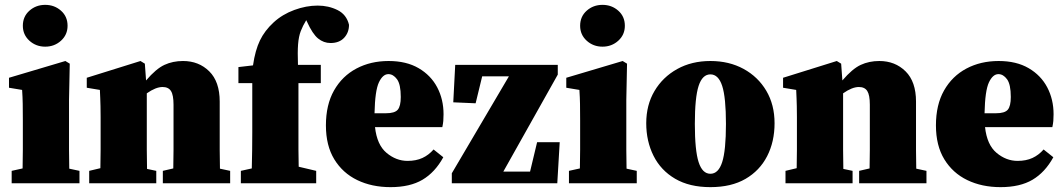

<svg xmlns="http://www.w3.org/2000/svg" viewBox="-20 -754 4375 790"><path d="M28 0V-51L73 -61Q74 -98 74 -138.5Q74 -179 74 -210V-258Q74 -299 73.5 -326.5Q73 -354 71 -384L17 -393V-434L249 -503L267 -492L264 -343V-210Q264 -179 264 -137.5Q264 -96 265 -60L307 -51V0ZM166 -562Q128 -562 101 -586.5Q74 -611 74 -648Q74 -686 101 -710Q128 -734 166 -734Q204 -734 231 -710Q258 -686 258 -648Q258 -611 231 -586.5Q204 -562 166 -562Z M347 0V-51L393 -62Q394 -98 394 -138.5Q394 -179 394 -210V-272Q394 -300 393.5 -317Q393 -334 392.5 -349Q392 -364 391 -384L337 -393V-434L558 -503L576 -492L581 -423Q622 -471 656.5 -487Q691 -503 733 -503Q798 -503 841 -460.5Q884 -418 884 -336V-210Q884 -178 884 -137Q884 -96 885 -60L927 -51V0H650V-51L693 -61Q694 -97 694 -138Q694 -179 694 -210V-323Q694 -363 683.5 -379.5Q673 -396 649 -396Q621 -396 584 -370V-210Q584 -179 584 -137.5Q584 -96 585 -59L623 -51V0Z M971 0V-51L1016 -61Q1017 -99 1017.5 -136Q1018 -173 1018 -210V-412H961V-478L1021 -485Q1030 -547 1049.5 -587.5Q1069 -628 1106 -662Q1142 -695 1191 -713Q1240 -731 1287 -731Q1332 -731 1369 -712.5Q1406 -694 1416 -652Q1416 -620 1396 -598.5Q1376 -577 1340 -577Q1312 -577 1289 -595.5Q1266 -614 1243 -665L1240 -671Q1226 -648 1217.5 -626Q1209 -604 1206.5 -572Q1204 -540 1206 -487H1300V-412H1208V-210Q1208 -175 1208 -139.5Q1208 -104 1209 -68L1281 -51V0Z M1578 -449Q1555 -449 1539 -415Q1523 -381 1521 -288H1568Q1604 -288 1616.5 -302.5Q1629 -317 1629 -355Q1629 -407 1613.5 -428Q1598 -449 1578 -449ZM1587 16Q1510 16 1450 -13Q1390 -42 1355.5 -98.5Q1321 -155 1321 -238Q1321 -323 1354.5 -382Q1388 -441 1446.5 -472Q1505 -503 1579 -503Q1652 -503 1702.5 -473.5Q1753 -444 1779 -394.5Q1805 -345 1805 -284Q1805 -268 1804 -256.5Q1803 -245 1800 -231H1523Q1531 -158 1570.5 -125Q1610 -92 1657 -92Q1692 -92 1718 -104Q1744 -116 1764 -139L1804 -107Q1770 -45 1718.5 -14.5Q1667 16 1587 16Z M1839 0V-41L2074 -440H1964L1937 -329L1845 -333L1853 -487H2275V-447L2051 -48H2161L2190 -169H2283L2273 0Z M2321 0V-51L2366 -61Q2367 -98 2367 -138.5Q2367 -179 2367 -210V-258Q2367 -299 2366.5 -326.5Q2366 -354 2364 -384L2310 -393V-434L2542 -503L2560 -492L2557 -343V-210Q2557 -179 2557 -137.5Q2557 -96 2558 -60L2600 -51V0ZM2459 -562Q2421 -562 2394 -586.5Q2367 -611 2367 -648Q2367 -686 2394 -710Q2421 -734 2459 -734Q2497 -734 2524 -710Q2551 -686 2551 -648Q2551 -611 2524 -586.5Q2497 -562 2459 -562Z M2903 16Q2817 16 2758 -18.5Q2699 -53 2669 -113Q2639 -173 2639 -247Q2639 -322 2673 -379.5Q2707 -437 2766.5 -470Q2826 -503 2903 -503Q2980 -503 3039.5 -470.5Q3099 -438 3133 -380.5Q3167 -323 3167 -247Q3167 -171 3136.5 -111.5Q3106 -52 3047.5 -18Q2989 16 2903 16ZM2903 -39Q2936 -39 2951.5 -87Q2967 -135 2967 -244Q2967 -353 2951.5 -400.5Q2936 -448 2903 -448Q2870 -448 2854.5 -400.5Q2839 -353 2839 -244Q2839 -135 2854.5 -87Q2870 -39 2903 -39Z M3212 0V-51L3258 -62Q3259 -98 3259 -138.5Q3259 -179 3259 -210V-272Q3259 -300 3258.5 -317Q3258 -334 3257.5 -349Q3257 -364 3256 -384L3202 -393V-434L3423 -503L3441 -492L3446 -423Q3487 -471 3521.5 -487Q3556 -503 3598 -503Q3663 -503 3706 -460.5Q3749 -418 3749 -336V-210Q3749 -178 3749 -137Q3749 -96 3750 -60L3792 -51V0H3515V-51L3558 -61Q3559 -97 3559 -138Q3559 -179 3559 -210V-323Q3559 -363 3548.5 -379.5Q3538 -396 3514 -396Q3486 -396 3449 -370V-210Q3449 -179 3449 -137.5Q3449 -96 3450 -59L3488 -51V0Z M4088 -449Q4065 -449 4049 -415Q4033 -381 4031 -288H4078Q4114 -288 4126.5 -302.5Q4139 -317 4139 -355Q4139 -407 4123.5 -428Q4108 -449 4088 -449ZM4097 16Q4020 16 3960 -13Q3900 -42 3865.5 -98.5Q3831 -155 3831 -238Q3831 -323 3864.5 -382Q3898 -441 3956.5 -472Q4015 -503 4089 -503Q4162 -503 4212.5 -473.5Q4263 -444 4289 -394.5Q4315 -345 4315 -284Q4315 -268 4314 -256.5Q4313 -245 4310 -231H4033Q4041 -158 4080.5 -125Q4120 -92 4167 -92Q4202 -92 4228 -104Q4254 -116 4274 -139L4314 -107Q4280 -45 4228.5 -14.5Q4177 16 4097 16Z"/></svg>

Font: Source Serif 4 Black
Style: Regular
Weight: 900
Designer: Frank Grießhammer
Foundry: Adobe
Version: Version 4.005;hotconv 1.1.0;makeotfexe 2.6.0